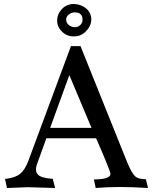

<svg xmlns="http://www.w3.org/2000/svg" viewBox="-20 -941 766 961"><path d="M324 -868Q311 -858 311 -842Q312 -826 324 -816Q336 -806 353 -805Q370 -804 382 -816Q394 -828 393 -843Q393 -879 354 -879Q337 -879 324 -868ZM290 -896Q314 -921 350 -921Q386 -920 412 -898Q437 -876 437 -843Q436 -810 410 -784Q384 -758 350 -759Q316 -758 291 -782Q266 -806 266 -838Q266 -870 290 -896ZM327 -565 231 -301H438ZM119 -4 15 0 5 -46H11Q58 -52 82 -72Q106 -92 123 -139L335 -710H383L619 -123Q640 -74 656 -59Q672 -44 710 -44L721 0Q642 -5 580 -5Q518 -5 459 0L450 -43H454Q533 -44 533 -71Q533 -84 461 -249H212L163 -113Q160 -101 160 -92Q160 -71 179 -60Q198 -49 244 -46L256 0Z"/></svg>

Font: Lusitana
Style: Regular
Weight: 400
Designer: Ana Paula Megda
Foundry: Ana Paula Megda
Version: Version 1.001; ttfautohint (v1.4.1)